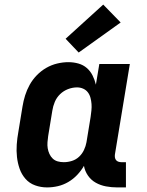

<svg xmlns="http://www.w3.org/2000/svg" viewBox="-20 -809 640 837"><path d="M185 8Q158 8 133 -1Q108 -10 91 -29.5Q74 -49 65.5 -73.5Q57 -98 54 -124.5Q51 -151 53 -179Q55 -207 60 -234L78 -344Q82 -369 89.5 -393Q97 -417 109.5 -439.5Q122 -462 140.5 -481Q159 -500 181.5 -513Q204 -526 229 -532Q254 -538 278 -538Q301 -538 322 -532Q343 -526 358.5 -512.5Q374 -499 383.5 -480Q393 -461 398 -440Q398 -440 398 -440Q398 -440 398 -440L413 -530H546L481 -136Q480 -129 481 -122.5Q482 -116 486 -111Q490 -106 496.5 -104Q503 -102 509 -102H529V8H491Q466 8 442 3.5Q418 -1 397.5 -12.5Q377 -24 363.5 -43.5Q350 -63 346 -86Q334 -65 316.5 -46.5Q299 -28 277.5 -15.5Q256 -3 232.5 2.5Q209 8 185 8ZM258 -102Q276 -102 293.5 -107.5Q311 -113 324.5 -125.5Q338 -138 346 -155Q354 -172 357 -189L375 -299Q377 -313 378.5 -327.5Q380 -342 379 -355.5Q378 -369 374.5 -382.5Q371 -396 363 -406.5Q355 -417 342.5 -422.5Q330 -428 316 -428Q296 -428 276.5 -420.5Q257 -413 242 -398.5Q227 -384 219 -365Q211 -346 208 -326L190 -216Q188 -203 187 -189Q186 -175 188 -162.5Q190 -150 195.5 -138Q201 -126 210 -117.5Q219 -109 231.5 -105.5Q244 -102 258 -102ZM323 -580 266 -640 430 -789 506 -711Z"/></svg>

Font: Iosevka Curly Slab XBdEx
Style: Italic
Weight: 800
Width: 7
Italic angle: -9°
Monospace: yes
Designer: Belleve Invis
Foundry: Belleve Invis
Version: Version 11.1.0; ttfautohint (v1.8.3)